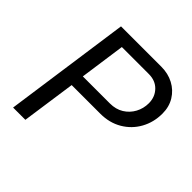

<svg xmlns="http://www.w3.org/2000/svg" viewBox="-179 -835 985 985"><g transform="rotate(45 313.5 -343.0)"><path d="M55 0 152 -686H444Q494 -686 533.5 -665Q573 -644 596 -606.5Q619 -569 619 -520Q619 -457 590.5 -405.5Q562 -354 511 -324Q460 -294 394 -294H186L144 0ZM195 -366H391Q434 -366 465.5 -385.5Q497 -405 514.5 -437.5Q532 -470 532 -508Q532 -553 503 -583.5Q474 -614 426 -614H230Z"/></g></svg>

Font: Chivo Medium Light
Style: Italic
Weight: 300
Italic angle: -8.05°
Version: Version 2.002